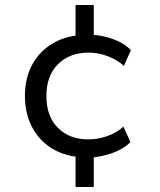

<svg xmlns="http://www.w3.org/2000/svg" viewBox="-20 -635 640 770"><path d="M283 115V-26L298 -5Q233 -11 184 -42.5Q135 -74 107.5 -127.5Q80 -181 80 -250Q80 -319 107 -371.5Q134 -424 183.5 -456Q233 -488 298 -494L283 -471V-615H356V-474L338 -496Q386 -495 431.5 -479Q477 -463 505 -434L477 -371Q447 -397 410 -410.5Q373 -424 336 -424Q259 -424 212.5 -377.5Q166 -331 166 -250Q166 -169 212 -122.5Q258 -76 335 -76Q372 -76 409.5 -89Q447 -102 475 -127L503 -65Q475 -37 430 -21Q385 -5 339 -3L356 -23V115Z"/></svg>

Font: Nunito Sans 9pt
Style: Regular
Weight: 400
Version: Version 3.101;gftools[0.9.27]